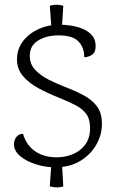

<svg xmlns="http://www.w3.org/2000/svg" viewBox="-20 -702 498 825"><path d="M217 17Q279 17 324 -10Q369 -37 393.5 -80Q418 -123 418 -170Q418 -216 397 -244.5Q376 -273 339.5 -292.5Q303 -312 258 -329Q225 -342 190.5 -359Q156 -376 132 -401Q108 -426 108 -462Q108 -506 144 -528Q180 -550 232 -550Q292 -550 317 -524Q342 -498 342 -456Q358 -456 374.5 -466Q391 -476 391 -505Q391 -532 375.5 -550Q360 -568 335.5 -578Q311 -588 284.5 -592Q258 -596 236 -596Q187 -596 145.5 -577Q104 -558 78.5 -524.5Q53 -491 53 -446Q53 -406 78.5 -375.5Q104 -345 146 -322.5Q188 -300 236 -281Q276 -265 305.5 -249.5Q335 -234 351 -212Q367 -190 367 -152Q367 -109 346.5 -81Q326 -53 293 -39.5Q260 -26 223 -26Q169 -26 131 -52Q93 -78 79 -127Q61 -127 50.5 -113.5Q40 -100 40 -83Q40 -53 67.5 -30.5Q95 -8 136 4.5Q177 17 217 17ZM246 -6 201 -4 194 99Q202 101 212 102.5Q222 104 232.5 103Q243 102 252 99ZM202 -568H245L252 -677Q243 -680 232.5 -681Q222 -682 212 -681Q202 -680 194 -677Z"/></svg>

Font: Karma Variable Light
Style: Regular
Weight: 300
Designer: Joana Correia
Foundry: Indian Type Foundry
Version: Version 3.000